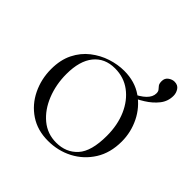

<svg xmlns="http://www.w3.org/2000/svg" viewBox="-143 -630 764 764"><g transform="rotate(45 238.5 -248.5)"><path d="M230 13Q171 13 127.5 -16Q84 -45 60.5 -93.5Q37 -142 37 -198Q37 -250 56 -288Q75 -326 106.5 -350.5Q138 -375 175 -387Q212 -399 248 -399Q308 -399 351 -369Q394 -339 417 -292Q440 -245 440 -193Q440 -129 411 -83Q382 -37 334.5 -12Q287 13 230 13ZM258 -5Q314 -5 348 -42.5Q382 -80 382 -167Q382 -228 361 -276Q340 -324 302.5 -352Q265 -380 215 -380Q158 -380 126 -340.5Q94 -301 94 -227Q94 -168 114.5 -117Q135 -66 172 -35.5Q209 -5 258 -5ZM331 -340 328 -354Q402 -386 402 -426Q402 -437 397 -442.5Q392 -448 387 -454.5Q382 -461 382 -475Q382 -492 394.5 -501Q407 -510 420 -510Q439 -510 448 -496.5Q457 -483 457 -467Q457 -436 438 -412Q419 -388 390 -370Q361 -352 331 -340Z"/></g></svg>

Font: Cormorant Garamond Light
Style: Regular
Weight: 300
Designer: Christian Thalmann (Catharsis Fonts)
Foundry: Catharsis Fonts
Version: Version 4.001